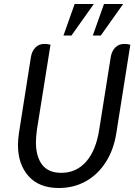

<svg xmlns="http://www.w3.org/2000/svg" viewBox="-20 -930 675 962"><path d="M70 -204Q70 -229 75 -264L135 -645Q140 -674 157.5 -692Q175 -710 203 -710Q218 -710 233 -706L165 -280Q160 -243 160 -217Q160 -146 191 -105Q222 -64 287 -64Q362 -64 411.5 -120Q461 -176 477 -280L535 -645Q540 -674 557.5 -692Q575 -710 603 -710Q618 -710 633 -706L563 -264Q550 -180 510 -117.5Q470 -55 409.5 -21.5Q349 12 275 12Q176 12 123 -47.5Q70 -107 70 -204ZM354 -910H450L338 -752H298ZM501 -910H597L485 -752H445Z"/></svg>

Font: Thasadith
Style: Bold Italic
Weight: 700
Italic angle: -9°
Designer: Cadson Demak Co.,Ltd.
Foundry: Cadson Demak Co.,Ltd.
Version: Version 1.000; ttfautohint (v1.6)